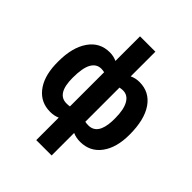

<svg xmlns="http://www.w3.org/2000/svg" viewBox="-258 -897 1247 1247"><g transform="rotate(45 365.0 -273.5)"><path d="M174.3 -250Q174.3 -104 263.7 -104Q282.2 -104 293.5 -106.4V-420.4Q277.3 -423.8 264.6 -423.8Q221.2 -423.8 197.8 -382.6Q174.3 -341.3 174.3 -250ZM555.7 -260.3Q555.7 -339.4 531.7 -381.6Q507.8 -423.8 464.4 -423.8Q450.7 -423.8 434.6 -420.4V-106.4Q448.2 -103.5 465.3 -103.5Q548.3 -103.5 555.2 -229.5ZM33.2 -260.3Q33.2 -387.7 85.2 -462.9Q137.2 -538.1 228.5 -538.1Q264.2 -538.1 293.5 -523.9V-750H434.6V-523.4Q464.8 -538.1 501.5 -538.1Q593.3 -538.1 645.3 -463.1Q697.3 -388.2 697.3 -250Q697.3 -130.4 645 -60.3Q592.8 9.8 502.4 9.8Q464.8 9.8 434.6 -3.9V203.1H293.5V-3.4Q264.2 9.8 227.5 9.8Q142.1 9.8 90.3 -54.2Q38.6 -118.2 33.7 -229.5Z"/></g></svg>

Font: MAUL Bold
Style: Bold
Weight: 700
Designer: MAUL
Version: Version 1.0; 2020; ttfautohint (v1.8.3)